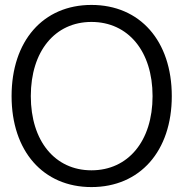

<svg xmlns="http://www.w3.org/2000/svg" viewBox="-20 -746 744 779"><path d="M351 13C548 13 677 -133 677 -356C677 -580 548 -726 351 -726C155 -726 27 -580 27 -356C27 -133 155 13 351 13ZM105 -356C105 -538 203 -657 351 -657C500 -657 599 -538 599 -356C599 -174 500 -55 351 -55C203 -55 105 -174 105 -356Z"/></svg>

Font: Non Bureau Light
Style: Regular
Weight: 300
Designer: Jona Saucedo
Foundry: Non Foundry
Version: Version 1.000;FEAKit 1.0